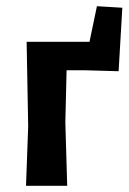

<svg xmlns="http://www.w3.org/2000/svg" viewBox="-20 -600 415 620"><path d="M64 0 71 -192 66 -465H269L293 -580L375 -575L363 -370L257 -373H195L191 -205L197 0Z"/></svg>

Font: Alegreya Sans SC
Style: Bold
Weight: 700
Designer: Juan Pablo del Peral
Foundry: Huerta Tipografica
Version: Version 2.007